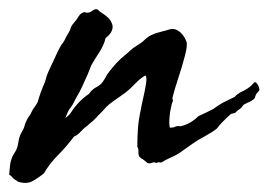

<svg xmlns="http://www.w3.org/2000/svg" viewBox="-65 -378 587 420"><path d="M78.1 -120.1Q85.9 -125 90.8 -132.8Q93.3 -136.7 96.2 -140.6Q99.1 -144.5 102.5 -148.4Q115.2 -163.1 129.9 -172.9Q136.7 -183.1 147 -188Q157.2 -193.4 163.1 -204.1Q164.6 -206.1 166.5 -210Q168.5 -213.9 169.9 -215.8Q188.5 -241.7 210 -258.8Q212.9 -261.2 215.8 -263.7Q218.8 -266.1 221.2 -268.6Q225.1 -272.5 234.4 -278.3Q238.8 -280.8 243.2 -283.9Q247.6 -287.1 251.5 -291Q259.3 -298.8 269.5 -302.7Q275.9 -305.7 282.2 -307.1Q285.2 -308.1 288.3 -308.8Q291.5 -309.6 294.9 -310.5Q301.8 -312.5 307.1 -314Q312.5 -315.4 319.3 -313.5Q335 -307.1 342.8 -287.1Q345.7 -279.8 339.6 -256.3Q333.5 -232.9 325.2 -207.8Q316.9 -182.6 313.5 -168.9Q311.5 -161.6 312.5 -160.6Q313.5 -159.7 313.5 -158.2Q311.5 -153.3 310.5 -149.4Q309.6 -145.5 308.6 -140.6Q306.6 -132.8 305.7 -119.6Q304.7 -106.4 306.6 -98.6Q316.4 -99.1 317.9 -100.6Q318.8 -101.6 320.3 -101.6Q324.2 -102.5 326.7 -102.1Q329.1 -101.6 333 -102.5Q353 -107.9 369.1 -124Q377.9 -127.9 386 -131.8Q394 -135.7 401.4 -139.6Q415 -149.4 423.3 -153.8Q431.6 -158.2 448.2 -166Q454.6 -173.3 465.3 -178.2Q475.1 -182.6 484.4 -190.4Q487.3 -193.4 489.3 -195.8Q492.2 -199.7 495.1 -197.3Q500 -192.4 501.5 -187Q502.9 -181.6 502 -179.7Q494.6 -172.4 493.7 -168Q492.7 -163.6 491.2 -162.1Q486.3 -157.2 476.6 -153.3Q468.3 -149.9 466.3 -147Q464.4 -144 462.9 -142.6Q460 -139.6 457.5 -138.2Q455.1 -136.7 452.1 -133.8Q450.2 -130.9 446.8 -130.4L440.4 -128.9Q434.6 -124 430.7 -120.1Q426.8 -116.2 421.9 -111.3Q414.6 -104 412.1 -100.1Q410.2 -96.7 401.4 -90.8L381.8 -79.1Q368.2 -72.3 354.5 -62.5Q340.8 -52.7 327.1 -43Q318.4 -37.6 307.1 -32.7Q296.9 -28.3 288.1 -22.5Q283.7 -22.5 282.7 -22.9Q281.2 -23.9 277.3 -21.5Q272.5 -23.9 267.6 -22Q262.2 -19.5 257.8 -21.5Q252.9 -25.4 249.8 -27.8Q246.6 -30.3 244.6 -31.2Q241.7 -33.2 239.3 -36.1Q237.3 -41 237.8 -46.9Q238.3 -52.7 235.4 -56.6Q235.4 -78.1 236.8 -97.7Q238.3 -117.2 243.2 -138.7Q244.1 -145.5 248 -162.4Q252 -179.2 254.4 -194.8Q256.8 -210.4 252.9 -212.9Q242.2 -207 231 -195.3Q225.6 -189.5 220.2 -184.6Q214.8 -179.7 210 -175.8L194.8 -165Q191.4 -162.6 187.5 -159.9Q183.6 -157.2 179.7 -154.3Q172.9 -149.4 168 -144.5Q163.1 -139.6 157.2 -132.8Q153.8 -129.4 150.6 -126.2Q147.5 -123 144.5 -119.6Q138.7 -113.3 130.9 -107.4Q126 -102.5 123.5 -101.1Q121.1 -99.6 117.2 -95.7L107.9 -86.4Q103.5 -82 96.7 -79.1Q81.1 -58.1 61.8 -38.6Q42.5 -19 31.2 1Q19.5 10.7 6.3 18.1Q-6.8 25.4 -25.4 19.5Q-35.2 13.7 -38.1 9.8Q-41 6.3 -44.9 3.9Q-43.9 -6.8 -43 -16.6Q-42 -26.4 -37.1 -37.1L-31.2 -46.9Q-26.4 -55.2 -24.9 -66.4Q-23.4 -78.1 -18.6 -86.9Q-12.7 -96.7 -11.2 -103Q-9.8 -108.9 -6.8 -114.3Q-4.4 -120.1 -1.5 -123.5Q1.5 -127 3.9 -132.8Q6.3 -138.2 10.7 -144Q15.1 -149.9 17.6 -155.3Q23.4 -176.3 33.2 -198.2Q35.2 -205.1 37.1 -211.4Q39.1 -217.8 42 -223.6Q44.4 -229 46.9 -234.4Q49.3 -239.7 51.8 -244.6Q54.2 -250 56.6 -255.1Q59.1 -260.3 61.5 -265.6Q64.5 -271.5 66.9 -275.9Q69.3 -280.3 73.2 -285.2Q74.7 -287.6 76.2 -290Q77.6 -292.5 78.6 -294.9Q79.6 -297.4 81.1 -299.8Q82.5 -302.2 84 -304.7Q85.4 -307.1 86.9 -309.8Q88.4 -312.5 89.4 -315.9Q91.3 -322.3 96.7 -328.1Q100.1 -332 102.8 -335.7Q105.5 -339.4 107.4 -342.8Q110.8 -349.1 120.1 -351.6Q128.4 -347.7 137.5 -354.7Q146.5 -361.8 152.3 -353.5Q166 -344.7 170.9 -339.8Q176.8 -334.5 178.7 -329.1Q183.6 -320.3 179.7 -311Q175.8 -301.8 166 -294.9Q162.6 -279.8 152.3 -263.7Q147.5 -256.3 143.1 -249.3Q138.7 -242.2 134.8 -235.4L127 -215.8Q121.1 -202.1 114.7 -188.5Q108.4 -174.8 100.6 -162.1Q94.2 -148.9 91.1 -145Q87.9 -141.1 85.7 -137.5Q83.5 -133.8 78.1 -120.1Z"/></svg>

Font: Fasthand
Style: Regular
Weight: 400
Designer: Danh Hong
Version: Version 8.002; ttfautohint (v1.8.3)